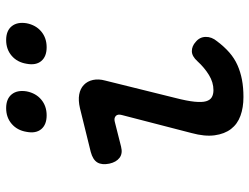

<svg xmlns="http://www.w3.org/2000/svg" viewBox="-116 -706 831 640"><g transform="rotate(-90 300.0 -385.5)"><path d="M132 -398Q109 -392 94.5 -403Q80 -414 75 -437Q70 -462 79 -477Q88 -492 114 -499L260 -535Q286 -541 305.5 -537.5Q325 -534 337.5 -522Q350 -510 354 -491.5Q358 -473 352 -451L294 -217Q284 -178 281.5 -153Q279 -128 283 -114.5Q287 -101 296.5 -95.5Q306 -90 320 -90Q346 -90 370.5 -105Q395 -120 416 -143Q433 -162 450 -162Q467 -162 481 -149Q497 -136 497.5 -116Q498 -96 483 -78Q465 -54 445.5 -37Q426 -20 403.5 -10Q381 0 355 5Q329 10 297 10Q262 10 234.5 0Q207 -10 190.5 -31.5Q174 -53 169.5 -86Q165 -119 177 -163L237 -395Q241 -409 234 -415.5Q227 -422 215 -419ZM463 -646Q432 -646 417 -664Q402 -682 408 -713Q413 -744 434.5 -762.5Q456 -781 487 -781Q518 -781 533 -762.5Q548 -744 543 -713Q537 -682 515.5 -664Q494 -646 463 -646ZM236 -646Q205 -646 190 -664Q175 -682 181 -713Q186 -744 207.5 -762.5Q229 -781 260 -781Q291 -781 306 -762.5Q321 -744 316 -713Q310 -682 288.5 -664Q267 -646 236 -646Z"/></g></svg>

Font: Maple Mono Medium
Style: Italic
Weight: 500
Italic angle: -10°
Monospace: yes
Designer: subframe7536
Version: Version 7.000